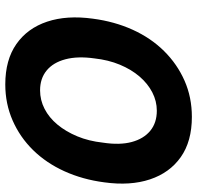

<svg xmlns="http://www.w3.org/2000/svg" viewBox="-30 -722 764 745"><g transform="rotate(90 352.5 -350.0)"><path d="M308 12Q213 12 151.5 -31Q90 -74 64.5 -150.5Q39 -227 53 -328Q64 -412 96 -482.5Q128 -553 178.5 -604Q229 -655 293.5 -683.5Q358 -712 434 -712Q529 -712 590 -669Q651 -626 676.5 -549.5Q702 -473 688 -372Q677 -288 645 -217.5Q613 -147 563 -96Q513 -45 448 -16.5Q383 12 308 12ZM331 -123Q369 -123 403 -140.5Q437 -158 464 -190.5Q491 -223 509.5 -267.5Q528 -312 534 -367Q544 -432 531.5 -478.5Q519 -525 488 -550.5Q457 -576 410 -576Q373 -576 339 -558.5Q305 -541 277.5 -509Q250 -477 231.5 -432.5Q213 -388 207 -333Q198 -269 210.5 -221.5Q223 -174 254 -148.5Q285 -123 331 -123Z"/></g></svg>

Font: DM Sans 36pt Black
Style: Italic
Weight: 900
Italic angle: -10°
Designer: Colophon Foundry, Jonny Pinhorn
Foundry: Colophon Foundry
Version: Version 4.004;gftools[0.9.30]